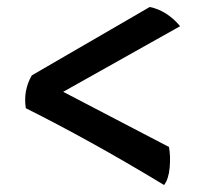

<svg xmlns="http://www.w3.org/2000/svg" viewBox="-20 -523 590 550"><path d="M450 7Q341 -59 242.5 -113.5Q144 -168 54 -213Q46 -263 71 -307L409 -503Q458 -493 496 -448L161 -260L464 -102Q469 -75 466 -42.5Q463 -10 450 7Z"/></svg>

Font: Vollkorn Black
Style: Regular
Weight: 900
Designer: Friedrich Althausen
Foundry: Friedrich Althausen
Version: Version 5.000